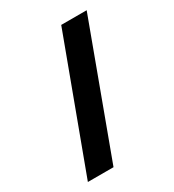

<svg xmlns="http://www.w3.org/2000/svg" viewBox="-166 -773 789 869"><g transform="rotate(-30 229.0 -338.0)"><path d="M288 -676H421L171 0H37Z"/></g></svg>

Font: Pridi Medium
Style: Regular
Weight: 500
Designer: Katatrad Team
Foundry: CadsonDemak
Version: Version 1.001